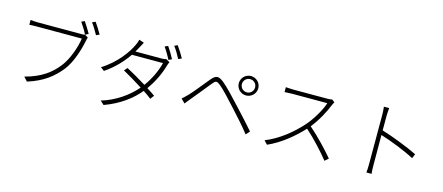

<svg xmlns="http://www.w3.org/2000/svg" viewBox="-56 -1506 5113 2217"><g transform="rotate(15 2500.0 -397.5)"><path d="M797 -674C783 -670 771 -670 758 -670H234C201 -670 171 -673 145 -676V-618C171 -620 197 -621 233 -621H772C758 -519 706 -365 633 -270C547 -159 435 -75 244 -25L288 23C474 -35 585 -123 677 -239C753 -337 804 -501 825 -611C828 -629 831 -638 836 -649ZM837 -833C864 -800 897 -742 920 -701L959 -718C937 -758 899 -818 876 -850ZM715 -808C740 -774 776 -715 796 -674L835 -693C814 -731 776 -792 753 -825Z M1409 -637C1422 -658 1433 -678 1442 -696C1451 -713 1464 -739 1476 -760L1417 -780C1413 -759 1401 -729 1394 -715C1352 -621 1242 -464 1071 -359L1115 -326C1233 -406 1320 -503 1379 -590H1751C1729 -500 1677 -385 1608 -292C1524 -344 1430 -398 1370 -429L1337 -392C1396 -360 1491 -304 1575 -250C1482 -141 1338 -36 1168 14L1213 55C1400 -13 1531 -116 1619 -222C1658 -197 1691 -173 1715 -154L1749 -199C1724 -217 1690 -240 1651 -264C1724 -364 1777 -481 1803 -576C1806 -587 1814 -608 1820 -619L1775 -645C1763 -640 1747 -637 1723 -637ZM1719 -780C1746 -743 1782 -682 1801 -642L1840 -660C1818 -703 1782 -762 1757 -797ZM1824 -817C1853 -780 1886 -724 1908 -680L1947 -698C1927 -736 1888 -798 1861 -834Z M2693 -593C2693 -637 2729 -672 2772 -672C2816 -672 2851 -637 2851 -593C2851 -549 2816 -514 2772 -514C2729 -514 2693 -549 2693 -593ZM2656 -593C2656 -529 2708 -477 2772 -477C2837 -477 2889 -529 2889 -593C2889 -657 2837 -709 2772 -709C2708 -709 2656 -657 2656 -593ZM2064 -251 2111 -204C2125 -221 2146 -249 2165 -271C2213 -327 2305 -443 2357 -506C2395 -551 2406 -552 2452 -515C2499 -476 2582 -388 2653 -309C2721 -233 2813 -136 2885 -42L2926 -86C2852 -173 2753 -279 2686 -351C2621 -421 2535 -514 2478 -560C2411 -615 2378 -608 2328 -549C2269 -479 2177 -361 2128 -311C2104 -287 2087 -271 2064 -251Z M3747 -690C3734 -686 3715 -684 3689 -684H3284C3253 -684 3199 -688 3193 -689V-630C3198 -630 3252 -634 3284 -634H3703C3676 -544 3596 -414 3527 -336C3419 -215 3275 -97 3114 -33L3154 10C3309 -59 3444 -171 3554 -289C3659 -197 3775 -69 3843 17L3886 -21C3817 -103 3696 -233 3587 -327C3659 -415 3727 -541 3762 -631C3765 -640 3775 -657 3780 -664Z M4835 -327C4720 -384 4533 -456 4402 -496V-669C4402 -693 4405 -736 4408 -764H4345C4349 -735 4351 -693 4351 -669V-84C4351 -48 4350 -5 4346 22H4408C4404 -6 4403 -50 4403 -84L4402 -441C4513 -407 4702 -335 4813 -274Z"/></g></svg>

Font: Noto Sans CJK KR Light
Style: Regular
Weight: 300
Designer: Ryoko NISHIZUKA (kana & ideographs); Paul D. Hunt (Latin, Greek & Cyrillic); Wenlong ZHANG (bopomofo); Sandoll Communica
Foundry: Adobe Systems Incorporated
Version: Version 1.004;PS 1.004;hotconv 1.0.82;makeotf.lib2.5.63406